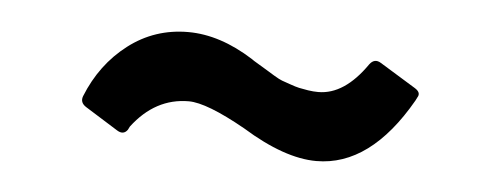

<svg xmlns="http://www.w3.org/2000/svg" viewBox="-27 -410 611 234"><g transform="rotate(5 278.5 -292.5)"><path d="M365 -221Q326 -221 274 -253Q226 -280 204 -280Q163 -280 135 -243L133 -239Q128 -232 120 -237L80 -262Q72 -267 75 -275Q91 -315 123 -339.5Q155 -364 196 -364Q235 -364 276 -338Q277 -337 285.5 -332Q294 -327 295.5 -326Q297 -325 304.5 -320.5Q312 -316 315 -315Q318 -314 325 -311.5Q332 -309 336.5 -308Q341 -307 347.5 -306Q354 -305 360 -305Q392 -305 419 -344Q425 -352 433 -347L477 -320Q485 -315 481 -309L479 -305Q431 -221 365 -221Z"/></g></svg>

Font: Barlow Condensed Medium
Style: Regular
Weight: 500
Width: 3
Designer: Jeremy Tribby
Foundry: Tribby Type
Version: Version 1.422;hotconv 1.0.109;makeotfexe 2.5.65596